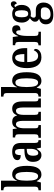

<svg xmlns="http://www.w3.org/2000/svg" viewBox="1292 -2092 1037 3660"><g transform="rotate(-90 1810.0 -261.5)"><path d="M314 10Q268 10 237.5 -14.5Q207 -39 190 -78H184L162 0H14V-46H19Q43 -46 62.5 -58.5Q82 -71 82 -118V-646Q82 -690 63.5 -702Q45 -714 19 -714H14V-760H197V-581Q197 -554 195 -515.5Q193 -477 192 -454H195Q212 -495 241.5 -521Q271 -547 319 -547Q396 -547 437.5 -480.5Q479 -414 479 -269Q479 -124 435.5 -57Q392 10 314 10ZM284 -53Q326 -53 344.5 -109Q363 -165 363 -271Q363 -380 344.5 -433Q326 -486 283 -486Q233 -486 214.5 -431Q196 -376 196 -270Q196 -165 214.5 -109Q233 -53 284 -53Z M680 10Q628 10 591.5 -29.5Q555 -69 555 -151Q555 -232 600 -270Q645 -308 736 -312L802 -315V-373Q802 -430 790 -461.5Q778 -493 742 -493Q708 -493 695.5 -464Q683 -435 683 -384Q588 -384 588 -449Q588 -497 634.5 -522Q681 -547 751 -547Q833 -547 874.5 -508.5Q916 -470 916 -375V-118Q916 -76 927 -61Q938 -46 966 -46H969V0H825L810 -79H803Q777 -38 752.5 -14Q728 10 680 10ZM721 -50Q758 -50 780.5 -90Q803 -130 803 -191V-270L765 -267Q712 -263 692 -233Q672 -203 672 -146Q672 -102 684 -76Q696 -50 721 -50Z M1014 0V-46H1023Q1050 -46 1065.5 -58.5Q1081 -71 1081 -117V-423Q1081 -467 1065 -479Q1049 -491 1022 -491H1020V-536H1180L1191 -459H1196Q1214 -505 1243.5 -526Q1273 -547 1323 -547Q1365 -547 1395 -526.5Q1425 -506 1440 -454H1443Q1461 -503 1492.5 -525Q1524 -547 1571 -547Q1635 -547 1671 -500.5Q1707 -454 1707 -352V-118Q1707 -71 1721 -58.5Q1735 -46 1762 -46H1764V0H1592V-339Q1592 -404 1577.5 -439.5Q1563 -475 1527 -475Q1499 -475 1482 -454.5Q1465 -434 1458 -401Q1451 -368 1451 -329V-118Q1451 -71 1465 -58.5Q1479 -46 1505 -46H1509V0H1337V-339Q1337 -404 1323 -439.5Q1309 -475 1272 -475Q1245 -475 1227.5 -452.5Q1210 -430 1202.5 -394Q1195 -358 1195 -316V-113Q1195 -69 1211 -57.5Q1227 -46 1254 -46H1256V0Z M2099 10Q2053 10 2022.5 -14.5Q1992 -39 1975 -78H1969L1947 0H1799V-46H1804Q1828 -46 1847.5 -58.5Q1867 -71 1867 -118V-646Q1867 -690 1848.5 -702Q1830 -714 1804 -714H1799V-760H1982V-581Q1982 -554 1980 -515.5Q1978 -477 1977 -454H1980Q1997 -495 2026.5 -521Q2056 -547 2104 -547Q2181 -547 2222.5 -480.5Q2264 -414 2264 -269Q2264 -124 2220.5 -57Q2177 10 2099 10ZM2069 -53Q2111 -53 2129.5 -109Q2148 -165 2148 -271Q2148 -380 2129.5 -433Q2111 -486 2068 -486Q2018 -486 1999.5 -431Q1981 -376 1981 -270Q1981 -165 1999.5 -109Q2018 -53 2069 -53Z M2547 10Q2446 10 2394 -62Q2342 -134 2342 -264Q2342 -405 2393.5 -476Q2445 -547 2538 -547Q2624 -547 2673.5 -485.5Q2723 -424 2723 -305V-261H2457Q2459 -154 2488.5 -103.5Q2518 -53 2574 -53Q2615 -53 2641.5 -77Q2668 -101 2682 -135Q2693 -131 2700.5 -122Q2708 -113 2708 -97Q2708 -74 2691.5 -49.5Q2675 -25 2639.5 -7.5Q2604 10 2547 10ZM2610 -316Q2610 -396 2594 -443.5Q2578 -491 2541 -491Q2503 -491 2481.5 -445.5Q2460 -400 2459 -316Z M2776 0V-46H2779Q2806 -46 2823.5 -58.5Q2841 -71 2841 -118V-422Q2841 -466 2825 -478Q2809 -490 2782 -490H2779V-536H2935L2950 -432H2953Q2971 -483 2999 -515Q3027 -547 3076 -547Q3119 -547 3139 -524Q3159 -501 3159 -465Q3159 -389 3064 -389Q3064 -430 3056 -450Q3048 -470 3025 -470Q3002 -470 2986.5 -440Q2971 -410 2963.5 -365.5Q2956 -321 2956 -276V-113Q2956 -69 2972 -57.5Q2988 -46 3013 -46H3036V0Z M3361 237Q3269 237 3223 200Q3177 163 3177 96Q3177 40 3208 7.5Q3239 -25 3283 -33Q3263 -43 3244.5 -61Q3226 -79 3226 -113Q3226 -144 3246 -167.5Q3266 -191 3295 -210Q3258 -227 3234 -267.5Q3210 -308 3210 -362Q3210 -450 3252 -498.5Q3294 -547 3380 -547Q3412 -547 3435.5 -538.5Q3459 -530 3478 -516Q3493 -532 3514 -552.5Q3535 -573 3565 -573Q3590 -573 3603 -556.5Q3616 -540 3616 -518Q3616 -496 3604.5 -479Q3593 -462 3565 -462Q3565 -481 3555.5 -492.5Q3546 -504 3536 -504Q3526 -504 3519 -500Q3512 -496 3505 -491Q3522 -470 3534.5 -441.5Q3547 -413 3547 -367Q3547 -290 3506.5 -240.5Q3466 -191 3380 -191Q3371 -191 3355.5 -192Q3340 -193 3332 -196Q3323 -188 3313.5 -173Q3304 -158 3304 -137Q3304 -115 3317 -106Q3330 -97 3351 -97H3440Q3520 -97 3556 -55.5Q3592 -14 3592 49Q3592 136 3535.5 186.5Q3479 237 3361 237ZM3378 -242Q3417 -242 3431 -273Q3445 -304 3445 -365Q3445 -428 3430.5 -461.5Q3416 -495 3378 -495Q3341 -495 3326 -460.5Q3311 -426 3311 -364Q3311 -305 3326.5 -273.5Q3342 -242 3378 -242ZM3364 184Q3437 184 3469 152Q3501 120 3501 72Q3501 34 3483.5 16.5Q3466 -1 3432 -1H3341Q3324 -1 3307 7Q3290 15 3278.5 35Q3267 55 3267 91Q3267 133 3292 158.5Q3317 184 3364 184Z"/></g></svg>

Font: Noto Serif ExtraCondensed SemiBold
Style: Regular
Weight: 600
Width: 2
Designer: Monotype Design Team
Foundry: Monotype Imaging Inc.
Version: Version 2.015; ttfautohint (v1.8.4.7-5d5b)